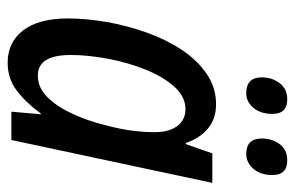

<svg xmlns="http://www.w3.org/2000/svg" viewBox="-158 -622 790 515"><g transform="rotate(90 237.5 -365.0)"><path d="M149 10Q94 10 62 -31.5Q30 -73 30 -152Q30 -201 39.5 -255.5Q49 -310 67.5 -362Q86 -414 113.5 -456Q141 -498 178 -523.5Q215 -549 260 -549Q299 -549 325 -527.5Q351 -506 364 -468H367L392 -539H471L356 0H280L287 -79H285Q256 -39 223.5 -14.5Q191 10 149 10ZM183 -71Q216 -71 241.5 -97Q267 -123 286 -164.5Q305 -206 316 -251Q327 -292 331 -324Q335 -356 335 -385Q335 -423 318.5 -445Q302 -467 273 -467Q240 -467 213 -437Q186 -407 167 -359.5Q148 -312 138 -258.5Q128 -205 128 -159Q128 -71 183 -71ZM393 -630Q352 -630 352 -672Q352 -699 367 -719.5Q382 -740 411 -740Q450 -740 450 -700Q450 -669 433.5 -649.5Q417 -630 393 -630ZM230 -630Q188 -630 188 -672Q188 -699 203.5 -719.5Q219 -740 247 -740Q286 -740 286 -700Q286 -669 270 -649.5Q254 -630 230 -630Z"/></g></svg>

Font: Noto Sans Condensed Medium
Style: Italic
Weight: 500
Width: 3
Italic angle: -12°
Designer: Monotype Design Team
Foundry: Monotype Imaging Inc.
Version: Version 2.013; ttfautohint (v1.8.4.7-5d5b)